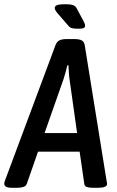

<svg xmlns="http://www.w3.org/2000/svg" viewBox="-44 -887 554 909"><path d="M12 2Q-8 2 -16 -3.5Q-24 -9 -24 -18Q-24 -23 -19 -36L219 -674Q225 -690 237.5 -696Q250 -702 270 -702H309Q331 -702 342.5 -696Q354 -690 357 -674L459 -41Q460 -32 461.5 -26Q463 -20 463 -17Q463 2 421 2H394Q377 2 366.5 -2Q356 -6 355 -17L333 -169H136L83 -17Q79 -6 67 -2Q55 2 39 2ZM257 -513 167 -257H321L285 -513Q283 -526 282 -544Q281 -562 280 -578H275Q271 -562 266.5 -545Q262 -528 257 -513ZM328 -751Q307 -751 297 -753.5Q287 -756 279 -766L232 -820Q215 -839 215 -849Q215 -859 227 -863Q239 -867 266 -867Q290 -867 302.5 -862.5Q315 -858 322 -842L353 -784Q359 -772 359 -765Q359 -758 352.5 -754.5Q346 -751 328 -751Z"/></svg>

Font: Asap Condensed Condensed Medium
Style: Italic
Weight: 500
Width: 3
Italic angle: -6°
Designer: Pablo Cosgaya
Foundry: Omnibus-Type
Version: Version 3.001; ttfautohint (v1.8.4.7-5d5b)